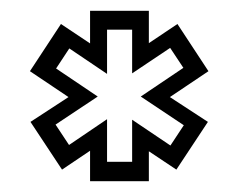

<svg xmlns="http://www.w3.org/2000/svg" viewBox="-20 -784 442 356"><path d="M147 -448V-504.5L95 -469.5L36.5 -558L107 -604L35.5 -652L93 -739.5L147 -703.5V-764H256V-704L309 -739.5L366.5 -652L295 -604L365.5 -558L307 -469.5L256 -503.5V-448ZM178.5 -484H225V-562L296 -514.2L320.8 -551.8L241 -605L320 -658.2L295.5 -695.2L225 -648V-729H178.5V-647L108.5 -694.2L84 -657L161.2 -605L83 -553L108 -515.2L178.5 -563Z"/></svg>

Font: Tourney Thin
Style: Regular
Weight: 100
Designer: Tyler Finck
Foundry: Etcetera Type Co
Version: Version 1.015